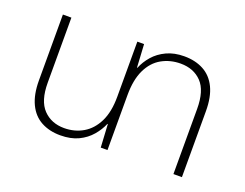

<svg xmlns="http://www.w3.org/2000/svg" viewBox="-85 -656 1058 829"><g transform="rotate(20 444.0 -242.0)"><path d="M637 -494Q688 -494 726 -473.5Q764 -453 784.5 -410.5Q805 -368 805 -303V0H766V-299Q766 -383 729.5 -421Q693 -459 633 -459Q585 -459 546 -437Q507 -415 485 -369Q463 -323 463 -253V0H432L426 -106H424Q412 -77 389 -50Q366 -23 331.5 -6.5Q297 10 249 10Q199 10 161 -10.5Q123 -31 102.5 -74Q82 -117 82 -181V-484H121V-185Q121 -102 158 -63.5Q195 -25 254 -25Q302 -25 340.5 -47.5Q379 -70 401.5 -115.5Q424 -161 424 -231V-484H455L461 -378H463Q475 -408 498 -434.5Q521 -461 556 -477.5Q591 -494 637 -494Z"/></g></svg>

Font: Noto Sans Armenian ExtraLight
Style: Regular
Weight: 250
Designer: Monotype Design Team
Foundry: Monotype Imaging Inc.
Version: Version 2.007